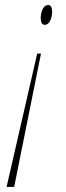

<svg xmlns="http://www.w3.org/2000/svg" viewBox="-20 -560 260 759"><path d="M170 -540C149 -540 141 -508 141 -489C141 -471 146 -462 157 -462C178 -462 186 -493 186 -514C186 -534 179 -540 170 -540ZM142 -348H127L6 179H36Z"/></svg>

Font: Noto Serif Display Condensed Thin
Style: Italic
Weight: 100
Width: 3
Italic angle: -12°
Designer: Monotype Design Team
Foundry: Monotype Imaging Inc.
Version: Version 2.009